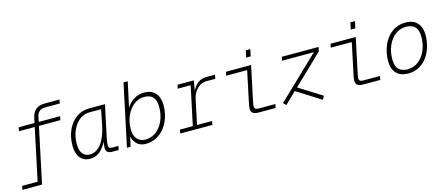

<svg xmlns="http://www.w3.org/2000/svg" viewBox="-75 -1344 4928 2127"><g transform="rotate(-15 2389.5 -280.0)"><path d="M-21 150 -12 107H166L292 -487H110L120 -530H301L313 -588Q326 -646 362.5 -678Q399 -710 464 -710H636L627 -667H458Q416 -667 392 -645.5Q368 -624 361 -586L349 -530H595L585 -487H340L205 150Z M793 12Q723 12 682.5 -38.5Q642 -89 642 -176Q642 -278 678.5 -358Q715 -438 779 -484Q843 -530 928 -530H1109L1031 -163Q1026 -140 1023 -117Q1020 -94 1020 -79Q1020 -45 1061 -45H1133L1124 0H1049Q1018 0 998.5 -14Q979 -28 979 -67Q979 -79 981.5 -96.5Q984 -114 989 -135Q952 -63 905 -25.5Q858 12 793 12ZM804 -35Q881 -35 936.5 -108Q992 -181 1018 -312L1053 -487H920Q855 -487 804 -447Q753 -407 723 -338.5Q693 -270 693 -185Q693 -108 723 -71.5Q753 -35 804 -35Z M1433 12Q1371 12 1334 -23.5Q1297 -59 1286 -110L1260 0H1219L1370 -710H1418L1357 -425Q1392 -479 1443.5 -510.5Q1495 -542 1559 -542Q1645 -542 1689 -491Q1733 -440 1733 -351Q1733 -276 1711 -210Q1689 -144 1649.5 -94Q1610 -44 1554.5 -16Q1499 12 1433 12ZM1440 -35Q1511 -35 1565.5 -76.5Q1620 -118 1650.5 -188Q1681 -258 1681 -342Q1682 -421 1648.5 -458Q1615 -495 1548 -495Q1482 -495 1429 -453.5Q1376 -412 1344.5 -342Q1313 -272 1313 -187Q1313 -114 1348 -74.5Q1383 -35 1440 -35Z M1830 0 1838 -43H1986L2080 -487H1932L1941 -530H2128L2108 -415Q2138 -473 2177.5 -501.5Q2217 -530 2272 -530H2371L2362 -485H2259Q2219 -485 2185 -463.5Q2151 -442 2127 -406Q2103 -370 2094 -325L2034 -43H2207L2199 0Z M2731 0Q2685 0 2664.5 -15.5Q2644 -31 2644 -64Q2644 -85 2648.5 -109.5Q2653 -134 2659 -160L2728 -487H2487L2496 -530H2785L2706 -158Q2701 -133 2697 -113Q2693 -93 2693 -77Q2693 -61 2704 -52Q2715 -43 2741 -43H2933L2924 0ZM2753 -623 2770 -702H2822L2805 -623Z M3047 0 3017 -31 3493 -487H3128L3138 -530H3559L3549 -482L3212 -158L3476 7L3453 48L3178 -126Z M3931 0Q3885 0 3864.5 -15.5Q3844 -31 3844 -64Q3844 -85 3848.5 -109.5Q3853 -134 3859 -160L3928 -487H3687L3696 -530H3985L3906 -158Q3901 -133 3897 -113Q3893 -93 3893 -77Q3893 -61 3904 -52Q3915 -43 3941 -43H4133L4124 0ZM3953 -623 3970 -702H4022L4005 -623Z M4442 12Q4356 12 4309 -38.5Q4262 -89 4262 -177Q4262 -249 4282 -315Q4302 -381 4340 -432Q4378 -483 4433 -512.5Q4488 -542 4558 -542Q4644 -542 4691 -491.5Q4738 -441 4738 -353Q4738 -281 4718 -215Q4698 -149 4660 -98Q4622 -47 4567 -17.5Q4512 12 4442 12ZM4450 -35Q4519 -35 4572.5 -76Q4626 -117 4657 -187Q4688 -257 4688 -345Q4688 -423 4652.5 -459Q4617 -495 4550 -495Q4481 -495 4427.5 -454Q4374 -413 4343 -343Q4312 -273 4312 -185Q4312 -107 4347.5 -71Q4383 -35 4450 -35Z"/></g></svg>

Font: Geist Mono ExtraLight
Style: Italic
Weight: 200
Italic angle: -12°
Monospace: yes
Designer: Basement.studio, Andrés Briganti, Mateo Zaragoza
Foundry: Basement.studio, Vercel, Andrés Briganti, Guido Ferreyra, Mateo Zaragoza
Version: Version 1.500; ttfautohint (v1.8.4.7-5d5b)